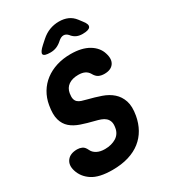

<svg xmlns="http://www.w3.org/2000/svg" viewBox="-227 -1063 1054 1186"><g transform="rotate(-30 300.0 -470.0)"><path d="M401 -570Q391 -587 373 -596Q355 -605 327 -605Q284 -605 257.5 -586.5Q231 -568 225 -533Q221 -508 224.5 -493.5Q228 -479 238 -470Q248 -461 263.5 -456Q279 -451 299 -446Q347 -434 390.5 -419Q434 -404 464 -377.5Q494 -351 507.5 -310.5Q521 -270 510 -208Q501 -158 478.5 -118Q456 -78 420 -49.5Q384 -21 333.5 -5.5Q283 10 218 10Q124 10 75 -22Q26 -54 10 -106Q-4 -151 18.5 -180.5Q41 -210 91 -210Q108 -210 124.5 -203Q141 -196 153 -170Q162 -150 185 -137.5Q208 -125 242 -125Q266 -125 286.5 -130.5Q307 -136 323 -146Q339 -156 349 -171.5Q359 -187 362 -206Q367 -233 361.5 -250Q356 -267 343.5 -278Q331 -289 313 -295.5Q295 -302 274 -307Q225 -319 184 -333Q143 -347 116 -370.5Q89 -394 78 -432.5Q67 -471 78 -533Q86 -580 109 -618.5Q132 -657 167.5 -684Q203 -711 249 -725.5Q295 -740 350 -740Q390 -740 422 -732.5Q454 -725 478.5 -710.5Q503 -696 519.5 -676Q536 -656 543 -632Q558 -585 538 -557Q518 -529 472 -529Q448 -529 431 -537.5Q414 -546 401 -570ZM249 -810Q203 -810 199 -826Q195 -842 232 -875L260 -900Q289 -926 321 -938Q353 -950 388 -950Q423 -950 450.5 -938Q478 -926 498 -900L517 -875Q543 -843 533 -826.5Q523 -810 478 -810Q455 -810 437.5 -817.5Q420 -825 406 -841L403 -845Q388 -862 370 -862Q352 -862 332 -844L331 -843Q312 -826 292 -818Q272 -810 249 -810Z"/></g></svg>

Font: Maple Mono ExtraBold
Style: Italic
Weight: 800
Italic angle: -10°
Monospace: yes
Designer: subframe7536
Version: Version 7.200